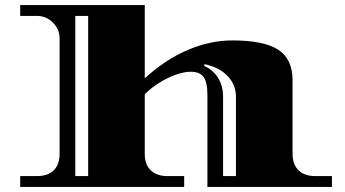

<svg xmlns="http://www.w3.org/2000/svg" viewBox="-20 -740 1364 760"><path d="M60 0V-43H126Q170 -43 193 -66Q216 -89 216 -132V-588Q216 -624 189.5 -650.5Q163 -677 126 -677H60V-720H553V-430Q634 -504 722.5 -542Q811 -580 900 -580Q1025 -580 1081.5 -543Q1138 -506 1138 -423V-132Q1138 -89 1161.5 -66Q1185 -43 1228 -43H1294V0H801V-364Q801 -414 786 -435Q771 -456 735 -456Q709 -456 676.5 -444.5Q644 -433 611.5 -413Q579 -393 553 -367V-132Q553 -89 576.5 -66Q600 -43 643 -43H709V0ZM278 -43H329V-677H278ZM863 -43H914V-357Q914 -404 881.5 -438.5Q849 -473 790 -486L788 -479Q823 -464 843 -432Q863 -400 863 -357Z"/></svg>

Font: Diplomata
Style: Regular
Weight: 400
Designer: Eduardo Rodriguez Tunni
Foundry: Eduardo Rodriguez Tunni
Version: Version 1.002; ttfautohint (v1.8.4.7-5d5b);gftools[0.9.23]